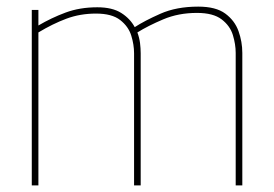

<svg xmlns="http://www.w3.org/2000/svg" viewBox="-20 -560 828 580"><path d="M76 0V-530H96V-483Q135 -506 178 -522Q221 -538 274 -538Q319 -538 346 -521Q373 -504 387 -478Q416 -497 464.5 -518.5Q513 -540 579 -540Q632 -540 660.5 -519Q689 -498 700.5 -466Q712 -434 712 -400V0H692V-400Q692 -426 683.5 -454Q675 -482 649.5 -501.5Q624 -521 575 -521Q519 -521 473 -501.5Q427 -482 395 -462Q401 -446 403 -430Q405 -414 405 -399V0H385V-399Q385 -425 376.5 -452.5Q368 -480 343 -499.5Q318 -519 270 -519Q222 -519 180.5 -503.5Q139 -488 96 -462V0Z"/></svg>

Font: Georama Thin
Style: Regular
Weight: 100
Designer: Jean-Baptiste Levee
Foundry: Production Type
Version: Version 1.000